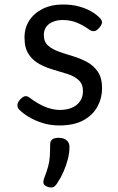

<svg xmlns="http://www.w3.org/2000/svg" viewBox="-20 -539 526 854"><path d="M244 19Q204 19 169 8Q134 -3 107 -19.5Q80 -36 64 -53Q57 -61 57.5 -72.5Q58 -84 71 -98Q82 -109 91 -111Q100 -113 111 -105Q148 -77 181.5 -63.5Q215 -50 246 -50Q276 -50 299 -59.5Q322 -69 335.5 -88Q349 -107 349 -133Q349 -165 330 -182.5Q311 -200 281.5 -209.5Q252 -219 219 -228.5Q186 -238 156.5 -253.5Q127 -269 108 -297Q89 -325 89 -373Q89 -415 110.5 -448Q132 -481 170.5 -500Q209 -519 259 -519Q299 -519 330.5 -510.5Q362 -502 385.5 -488.5Q409 -475 424 -459Q435 -448 433.5 -437.5Q432 -427 421 -415Q410 -402 399.5 -400.5Q389 -399 376 -408Q348 -428 320 -439Q292 -450 258 -450Q222 -450 198.5 -432.5Q175 -415 175 -383Q175 -353 193.5 -336.5Q212 -320 241.5 -309.5Q271 -299 304.5 -289Q338 -279 367.5 -263Q397 -247 415.5 -219.5Q434 -192 434 -146Q434 -103 413.5 -65Q393 -27 351 -4Q309 19 244 19ZM189 291Q177 286 174 278Q171 270 176 255Q188 224 194 202Q200 180 201.5 157.5Q203 135 203 105Q203 88 212.5 81Q222 74 241 74Q264 74 276.5 85Q289 96 289 115Q289 140 282 168Q275 196 263 223.5Q251 251 235 275Q225 291 215 294Q205 297 189 291Z"/></svg>

Font: Playwrite ES
Style: Regular
Weight: 400
Designer: Veronika Burian, José Scaglione
Foundry: TypeTogether
Version: Version 1.002